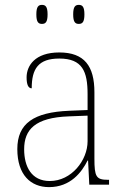

<svg xmlns="http://www.w3.org/2000/svg" viewBox="-20 -757 514 787"><path d="M303 -659C318 -659 326 -667 326 -698C326 -729 318 -737 303 -737C288 -737 280 -729 280 -698C280 -667 288 -659 303 -659ZM152 -659C167 -659 175 -667 175 -698C175 -729 167 -737 152 -737C137 -737 129 -729 129 -698C129 -667 137 -659 152 -659ZM181 10C269 10 315 -51 339 -99H341L346 0H427V-20H422C374 -20 367 -33 367 -107V-379C367 -486 326 -542 223 -542C123 -542 89 -487 89 -440C89 -410 96 -395 110 -395C110 -475 137 -517 223 -517C318 -517 339 -464 339 -371V-306L264 -303C118 -297 51 -251 51 -146C51 -40 106 10 181 10ZM184 -15C109 -15 79 -74 79 -145C79 -226 124 -275 262 -280L339 -283V-178C339 -100 273 -15 184 -15Z"/></svg>

Font: Noto Serif Tamil SemiCondensed Thin
Style: Regular
Weight: 100
Width: 4
Designer: Indian Type Foundry, Tom Grace, and the Monotype Design Team
Foundry: Monotype Imaging Inc.
Version: Version 2.004